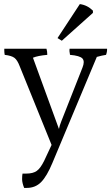

<svg xmlns="http://www.w3.org/2000/svg" viewBox="-20 -791 545 938"><path d="M434 -728 282 -592 261 -605 370 -771Q407 -766 434 -739ZM111 127H98Q88 102 88 84.5Q88 67 90 57H109Q141 57 159.5 44Q178 31 196 -6L232 -83L76 -468Q65 -497 51 -508Q37 -519 3 -523Q1 -535 1 -542.5Q1 -550 1 -553H207Q211 -541 211 -523Q165 -519 141 -509L268 -161Q271 -177 279 -197L383 -461Q389 -476 389 -487Q389 -498 383 -505Q370 -519 322 -523Q318 -542 320 -553H503Q504 -539 498 -523Q478 -520 453 -513L236 5Q209 70 181 98.5Q153 127 111 127Z"/></svg>

Font: Halant
Style: Regular
Weight: 400
Designer: Hitesh Malaviya (Devanagari), Satya Rajpurohit (Latin)
Foundry: Indian Type Foundry
Version: Version 1.101;PS 1.0;hotconv 1.0.78;makeotf.lib2.5.61930; tt